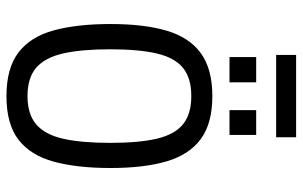

<svg xmlns="http://www.w3.org/2000/svg" viewBox="-193 -746 947 601"><g transform="rotate(90 280.5 -445.5)"><path d="M280.8 7.8Q193.4 7.8 144 -30Q94.7 -67.9 75 -140.6Q55.2 -213.4 55.2 -317.9Q55.2 -423.3 76.2 -494.1Q97.2 -564.9 146.7 -600.8Q196.3 -636.7 280.8 -636.7Q365.7 -636.7 414.8 -600.8Q463.9 -564.9 484.9 -494.1Q505.9 -423.3 505.9 -317.9Q505.9 -213.4 486.1 -140.6Q466.3 -67.9 417.5 -30Q368.7 7.8 280.8 7.8ZM280.8 -58.1Q337.4 -58.1 369.4 -85.4Q401.4 -112.8 414.3 -169.9Q427.2 -227.1 427.2 -316.4Q427.2 -407.2 414.1 -463.1Q400.9 -519 368.9 -544.9Q336.9 -570.8 280.8 -570.8Q224.6 -570.8 192.6 -544.9Q160.6 -519 147.5 -463.1Q134.3 -407.2 134.3 -316.4Q134.3 -227.1 147.2 -169.9Q160.2 -112.8 191.9 -85.4Q223.6 -58.1 280.8 -58.1ZM158.7 -690.4V-773.9H237.8V-690.4ZM324.7 -690.4V-773.9H402.3V-690.4ZM151.9 -836.4V-898.9H409.7V-836.4Z"/></g></svg>

Font: Anaheim Medium
Style: Regular
Weight: 500
Version: Version 2.001